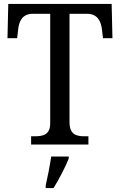

<svg xmlns="http://www.w3.org/2000/svg" viewBox="-20 -734 609 975"><path d="M138 0H429V-42H409C367 -42 333 -51 333 -114V-664H421C476 -664 493 -626 498 -582L503 -540H551L547 -714H22L18 -540H67L72 -582C76 -626 93 -664 147 -664H235V-109C235 -50 199 -42 158 -42H138ZM212 208V221H252C278 179 313 113 329 71V61H240C233 109 222 164 212 208Z"/></svg>

Font: Noto Serif Ethiopic SmCn
Style: Regular
Weight: 400
Width: 4
Designer: Monotype Design Team
Foundry: Monotype Imaging Inc.
Version: Version 2.102